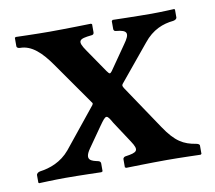

<svg xmlns="http://www.w3.org/2000/svg" viewBox="-57 -501 635 568"><g transform="rotate(-10 260.5 -217.0)"><path d="M183 -73 225 -133C247 -164 248 -164 264 -136L306 -72C326 -42 318 -37 283 -32C281 -32 275 -30 275 -24V0L279 2C279 2 353 0 401 0C440 0 502 2 502 2L505 0V-25C505 -29 500 -31 495 -32C458 -38 434 -51 402 -99L314 -230C308 -239 309 -241 312 -245L401 -353C428 -387 460 -399 491 -402C497 -403 502 -406 502 -411V-434L500 -436C500 -436 459 -434 432 -434C386 -434 315 -436 315 -436L312 -433V-409C312 -406 314 -402 319 -402C355 -399 357 -388 336 -359L286 -287C280 -280 279 -279 271 -290L223 -360C200 -393 207 -398 245 -402C248 -402 253 -403 253 -410V-434L250 -436C250 -436 174 -434 125 -434C86 -434 24 -436 24 -436L21 -434V-409C21 -404 26 -402 31 -402C66 -402 94 -375 122 -335L211 -208C215 -203 216 -202 208 -193L116 -79C90 -48 56 -36 26 -32C20 -31 15 -27 15 -22V0L17 2C17 2 65 0 95 0C138 0 204 2 204 2L208 0V-24C208 -28 205 -31 200 -32C182 -36 160 -40 183 -73Z"/></g></svg>

Font: Libertinus Serif Semibold
Style: Regular
Weight: 600
Designer: Philipp H. Poll, Khaled Hosny
Foundry: Caleb Maclennan
Version: Version 7.050;RELEASE